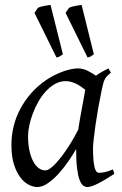

<svg xmlns="http://www.w3.org/2000/svg" viewBox="-20 -732 490 772"><path d="M294.4 -210.4Q297.9 -232.4 302 -256.1Q306.2 -279.8 310.3 -301.8Q314.5 -323.7 317.6 -342Q320.8 -360.4 322.8 -371.1Q315.4 -377 306.6 -383.1Q297.9 -389.2 287.8 -394.3Q277.8 -399.4 266.8 -402.6Q255.9 -405.8 244.1 -405.8Q221.7 -405.8 201.9 -394.8Q182.1 -383.8 165.3 -365.7Q148.4 -347.7 135 -324.5Q121.6 -301.3 112.3 -276.6Q103 -252 97.9 -228Q92.8 -204.1 92.8 -185.1Q92.8 -153.3 98.1 -127.9Q103.5 -102.5 112.8 -84.5Q122.1 -66.4 134.8 -56.6Q147.5 -46.9 162.1 -46.9Q173.8 -46.9 190.7 -61.8Q207.5 -76.7 225.8 -100.3Q244.1 -124 262.2 -153.1Q280.3 -182.1 294.4 -210.4ZM439.9 -33.2Q397.5 -5.4 371.3 7.3Q345.2 20 331.1 20Q322.3 20 314.2 13.9Q306.2 7.8 299.8 -9Q293.5 -25.9 289.8 -55.7Q286.1 -85.4 286.1 -132.8Q273.4 -110.4 255.1 -83.7Q236.8 -57.1 215.8 -33.9Q194.8 -10.7 172.6 4.6Q150.4 20 129.9 20Q113.8 20 95.5 10.7Q77.1 1.5 61.8 -18.8Q46.4 -39.1 36.1 -71Q25.9 -103 25.9 -148.9Q25.9 -187.5 34.9 -224.4Q43.9 -261.2 62 -294.9Q80.1 -328.6 106.2 -358.2Q132.3 -387.7 167 -411.1Q180.2 -419.9 196 -428.2Q211.9 -436.5 228.8 -442.9Q245.6 -449.2 262.2 -453.1Q278.8 -457 293.9 -457Q304.2 -457 314 -454.3Q323.7 -451.7 332.8 -447.3Q341.8 -442.9 350.1 -437.7Q358.4 -432.6 365.7 -427.7Q377 -436 389.6 -443.1Q402.3 -450.2 416 -457L425.8 -439.9Q417.5 -433.1 412.1 -427.7Q406.7 -422.4 402.6 -415.3Q398.4 -408.2 395.5 -397.9Q392.6 -387.7 389.2 -371.1Q381.8 -335.9 375.2 -299.1Q368.7 -262.2 364 -229.5Q359.4 -196.8 356.7 -171.9Q354 -147 354 -136.2Q354 -108.4 355.7 -89.4Q357.4 -70.3 360.4 -58.8Q363.3 -47.4 367.7 -42.2Q372.1 -37.1 377.9 -37.1Q387.7 -37.1 401.1 -39.8Q414.6 -42.5 434.1 -50.8ZM243.7 -680.2 257.3 -700.2Q261.2 -702.6 267.8 -704.6Q274.4 -706.5 281.7 -708Q289.1 -709.5 296.1 -710.4Q303.2 -711.4 308.1 -712.4L357.4 -513.7Q349.1 -507.8 344.2 -504.9Q339.4 -502 332 -501ZM118.7 -680.2 132.3 -700.2Q136.2 -702.6 142.8 -704.6Q149.4 -706.5 156.7 -708Q164.1 -709.5 171.1 -710.4Q178.2 -711.4 183.1 -712.4L232.9 -513.7Q224.6 -507.8 219.5 -504.9Q214.4 -502 207 -501Z"/></svg>

Font: Gentium Plus
Style: Italic
Weight: 400
Italic angle: -8°
Designer: J. Victor Gaultney, Annie Olsen, Iska Routamaa
Foundry: SIL International
Version: Version 1.510